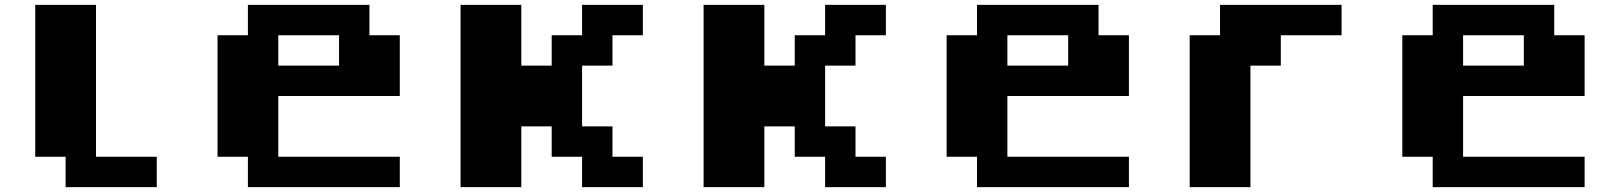

<svg xmlns="http://www.w3.org/2000/svg" viewBox="-20 -770 6665 790"><path d="M125 -750H375V-125H625V0H250V-125H125Z M1000 -750H1500V-625H1625V-375H1125V-125H1625V0H1000V-125H875V-625H1000ZM1125 -625V-500H1375V-625Z M1875 -750H2125V-500H2250V-625H2375V-750H2625V-625H2500V-500H2375V-250H2500V-125H2625V0H2375V-125H2250V-250H2125V0H1875Z M2875 -750H3125V-500H3250V-625H3375V-750H3625V-625H3500V-500H3375V-250H3500V-125H3625V0H3375V-125H3250V-250H3125V0H2875Z M4000 -750H4500V-625H4625V-375H4125V-125H4625V0H4000V-125H3875V-625H4000ZM4125 -625V-500H4375V-625Z M5000 -750H5500V-625H5250V-500H5125V0H4875V-625H5000Z M5875 -750H6375V-625H6500V-375H6000V-125H6500V0H5875V-125H5750V-625H5875ZM6000 -625V-500H6250V-625Z"/></svg>

Font: Dogica Pixel
Style: Bold
Weight: 700
Designer: Roberto Mocci
Version: Version 001.000